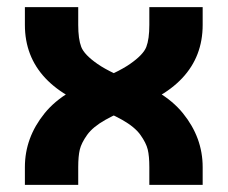

<svg xmlns="http://www.w3.org/2000/svg" viewBox="-20 -520 640 540"><path d="M280 -205 370 -285Q292 -314 254.5 -340Q217 -366 208.5 -388Q200 -410 200 -450V-500H50V-450Q50 -273 280 -205ZM320 -205Q550 -273 550 -450V-500H400V-450Q400 -410 391.5 -388Q383 -366 345.5 -340Q308 -314 230 -285L310 -240ZM280 -305Q161 -270 105.5 -201.5Q50 -133 50 -50V0H200V-50Q200 -81 204.5 -99.5Q209 -118 225 -140.5Q241 -163 276.5 -183Q312 -203 370 -225ZM320 -305 220 -250 230 -225Q288 -203 323.5 -183Q359 -163 375 -140.5Q391 -118 395.5 -99.5Q400 -81 400 -50V0H550V-50Q550 -133 494.5 -201.5Q439 -270 320 -305Z"/></svg>

Font: Millimetre
Style: Bold
Weight: 800
Designer: Jérémy Landes
Version: Version 1.0